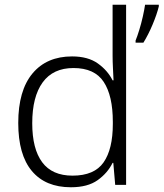

<svg xmlns="http://www.w3.org/2000/svg" viewBox="-20 -780 690 810"><path d="M279 10Q172 10 114.5 -58.5Q57 -127 57 -261Q57 -398 117 -470Q177 -542 284 -542Q351 -542 392.5 -512.5Q434 -483 455 -441H459Q458 -464 456.5 -492.5Q455 -521 455 -545V-760H512V0H466L458 -93H455Q434 -50 392 -20Q350 10 279 10ZM286 -39Q378 -39 417 -95Q456 -151 456 -257V-266Q456 -376 417.5 -434.5Q379 -493 290 -493Q204 -493 160 -432.5Q116 -372 116 -260Q116 -152 158 -95.5Q200 -39 286 -39ZM650 -753Q642 -720 624 -677Q606 -634 585 -600H552V-609Q559 -626 567.5 -653.5Q576 -681 582.5 -710Q589 -739 592 -760H650Z"/></svg>

Font: Noto Sans Tamil Light
Style: Regular
Weight: 300
Designer: Jelle Bosma - Monotype Design Team
Foundry: Monotype Imaging Inc.
Version: Version 2.004; ttfautohint (v1.8.4.7-5d5b)